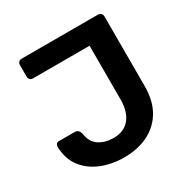

<svg xmlns="http://www.w3.org/2000/svg" viewBox="-161 -843 974 996"><g transform="rotate(-30 326.0 -345.0)"><path d="M304 10Q232 10 170.5 -14.5Q109 -39 71 -88Q33 -137 31 -211Q31 -220 36.5 -226.5Q42 -233 52 -233H147Q169 -233 177 -207Q184 -153 220 -129Q256 -105 307 -105Q370 -105 403.5 -146.5Q437 -188 437 -260V-582H98Q87 -582 80.5 -589Q74 -596 74 -606V-676Q74 -686 80.5 -693Q87 -700 98 -700H555Q566 -700 573 -693Q580 -686 580 -675V-256Q580 -172 546 -112.5Q512 -53 449.5 -21.5Q387 10 304 10Z"/></g></svg>

Font: Rubik Medium
Style: Regular
Weight: 500
Designer: Hubert and Fischer
Foundry: Hubert and Fischer
Version: Version 2.300; ttfautohint (v1.8.4.7-5d5b);gftools[0.9.30]